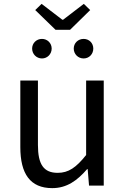

<svg xmlns="http://www.w3.org/2000/svg" viewBox="-20 -959 647 992"><path d="M250 13C325 13 379 -26 430 -85H433L440 0H516V-543H425V-158C373 -93 334 -66 278 -66C206 -66 176 -109 176 -210V-543H85V-199C85 -61 136 13 250 13ZM195 -939 162 -907 267 -805H342L446 -907L413 -939L306 -857H302ZM197 -657C225 -657 247 -680 247 -708C247 -736 225 -758 197 -758C168 -758 146 -736 146 -708C146 -680 168 -657 197 -657ZM412 -657C441 -657 462 -680 462 -708C462 -736 441 -758 412 -758C383 -758 361 -736 361 -708C361 -680 383 -657 412 -657Z"/></svg>

Font: Noto Sans T Chinese Regular
Style: Regular
Weight: 400
Designer: Ryoko NISHIZUKA (kana & ideographs); Paul D. Hunt (Latin, Greek & Cyrillic); Wenlong ZHANG (bopomofo); Sandoll Communica
Foundry: Adobe Systems Incorporated
Version: Version 1.000;PS 1;hotconv 1.0.78;makeotf.lib2.5.61930